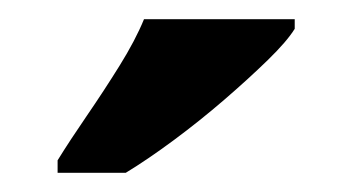

<svg xmlns="http://www.w3.org/2000/svg" viewBox="-20 -786 367 200"><path d="M40 -619Q53 -640 70.5 -665.5Q88 -691 104.5 -717.5Q121 -744 130 -766H287V-756Q279 -743 259 -723.5Q239 -704 213.5 -682Q188 -660 161 -640Q134 -620 111 -606H40Z"/></svg>

Font: Noto Serif Georgian Condensed ExtraBold
Style: Regular
Weight: 800
Width: 3
Designer: Monotype Design Team, Akaki Razmadze
Foundry: Google LLC
Version: Version 2.003; ttfautohint (v1.8.4.7-5d5b)